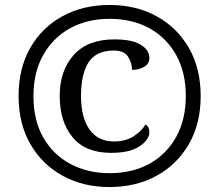

<svg xmlns="http://www.w3.org/2000/svg" viewBox="-20 -745 885 775"><path d="M422 10Q316 10 233 -35.5Q150 -81 102.5 -163.5Q55 -246 55 -358Q55 -469 102 -551.5Q149 -634 232 -679.5Q315 -725 422 -725Q529 -725 612 -679.5Q695 -634 742.5 -551.5Q790 -469 790 -357Q790 -246 742.5 -163.5Q695 -81 612 -35.5Q529 10 422 10ZM423 -46Q515 -46 584 -84.5Q653 -123 691.5 -193Q730 -263 730 -358Q730 -453 691 -523Q652 -593 583 -631Q514 -669 423 -669Q332 -669 263 -631Q194 -593 154.5 -523Q115 -453 115 -357Q115 -259 155 -189.5Q195 -120 264.5 -83Q334 -46 423 -46ZM428 -128Q325 -128 273 -191Q221 -254 221 -358Q221 -459 277 -522.5Q333 -586 442 -586Q513 -586 548 -564.5Q583 -543 583 -511Q583 -488 562.5 -475.5Q542 -463 513 -463Q513 -491 497 -516Q481 -541 440 -541Q368 -541 337.5 -493.5Q307 -446 307 -358Q307 -270 341.5 -222Q376 -174 441 -174Q488 -174 521 -196Q554 -218 567 -243Q583 -233 583 -211Q583 -182 544 -155Q505 -128 428 -128Z"/></svg>

Font: Noto Serif NP Hmong Medium
Style: Regular
Weight: 500
Designer: Dalton Maag Ltd
Foundry: Dalton Maag Ltd
Version: Version 1.001; ttfautohint (v1.8.4.7-5d5b)